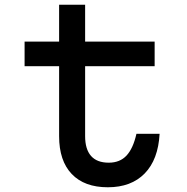

<svg xmlns="http://www.w3.org/2000/svg" viewBox="-20 -776 790 812"><path d="M340 -600H634V-496H340V-200Q340 -145 365 -116.5Q390 -88 440 -88Q487 -88 515 -118Q543 -148 557 -210H655Q649 -101 592 -42.5Q535 16 436 16Q337 16 283.5 -40Q230 -96 230 -200V-496H84V-600H230V-756H340Z"/></svg>

Font: Martian Mono VF sWd Rg
Style: Regular
Weight: 400
Width: 6
Monospace: yes
Designer: Roman Shamin
Foundry: Evil Martians
Version: Version 1.100